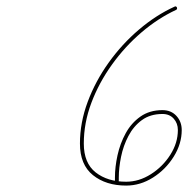

<svg xmlns="http://www.w3.org/2000/svg" viewBox="-20 -570 590 598"><path d="M523 -549Q528 -552 531 -547Q533 -541 528 -539Q472 -513 420.5 -469Q369 -425 328.5 -368.5Q288 -312 264.5 -249.5Q241 -187 241 -123Q241 -62 278 -33Q315 -4 373 -4Q413 -4 450 -27.5Q487 -51 510.5 -88Q534 -125 534 -165Q534 -186 521 -200.5Q508 -215 486 -215Q448 -215 422 -196Q396 -177 380 -146.5Q364 -116 357 -81.5Q350 -47 350 -17Q350 -14 350 -12Q350 -10 350 -8Q350 -8 350 -8Q350 -8 350 -8Q350 -2 344 -2Q338 -2 338 -8Q338 -10 338 -12Q338 -14 338 -17Q338 -50 346 -86.5Q354 -123 371.5 -155Q389 -187 417.5 -207Q446 -227 486 -227Q513 -227 529.5 -209Q546 -191 546 -165Q546 -122 521 -82Q496 -42 456.5 -17Q417 8 373 8Q310 8 269.5 -24.5Q229 -57 229 -123Q229 -188 253 -252.5Q277 -317 318.5 -375Q360 -433 413 -478Q466 -523 523 -549Q523 -549 523 -549Q523 -549 523 -549Z"/></svg>

Font: FRB American Cursive Guidelines Arrows Thin
Style: Italic
Weight: 100
Italic angle: -25°
Version: Version 2.0;Modular Font Editor K font №1